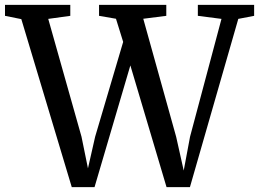

<svg xmlns="http://www.w3.org/2000/svg" viewBox="-40 -763 1062 788"><path d="M-19.5 -698V-743H248.5V-698L158 -685.5L294.5 -202L321 -72L350.5 -202L465.5 -591L436 -686L366.5 -698V-743H642.5V-698L548 -686L683 -201.5L714 -63L740 -202L869 -685.5L772 -698V-743H1003V-698L938 -685.5L739.5 5H643.5L495 -494.5L348 5H254.5L47.5 -684.5Z"/></svg>

Font: Merriweather Text
Style: Regular
Weight: 400
Designer: Eben Sorkin
Foundry: Eben Sorkin
Version: Version 2.100; ttfautohint (v1.7.19-72a1) -l 8 -r 50 -G 200 